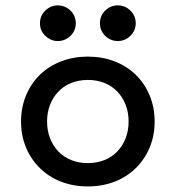

<svg xmlns="http://www.w3.org/2000/svg" viewBox="-20 -668 640 699"><path d="M145 -629.4Q164.1 -648.4 190.9 -648.4Q216.8 -648.4 236.8 -629.4Q255.9 -610.4 255.9 -583.5Q255.9 -556.6 236.8 -537.6Q216.8 -518.6 190.9 -518.6Q164.1 -518.6 145 -537.6Q125.5 -556.2 125.5 -583.5Q125.5 -610.8 145 -629.4ZM362.8 -629.4Q382.8 -648.4 408.7 -648.4Q435.5 -648.4 454.6 -629.4Q474.1 -610.8 474.1 -583.5Q474.1 -556.2 454.6 -537.6Q435.5 -518.6 408.7 -518.6Q382.8 -518.6 362.8 -537.6Q343.8 -556.6 343.8 -583.5Q343.8 -610.4 362.8 -629.4ZM125 -395.5Q157.7 -427.2 202.4 -444.6Q247.1 -461.9 299.8 -461.9Q352.5 -461.9 397.2 -444.6Q441.9 -427.2 474.6 -395.5Q507.3 -363.3 525.1 -319.8Q543 -276.4 543 -225.6Q543 -174.8 525.1 -131.6Q507.3 -88.4 474.6 -56.2Q441.9 -23.9 397.2 -6.6Q352.5 10.7 299.8 10.7Q247.1 10.7 202.4 -6.6Q157.7 -23.9 125 -56.2Q92.3 -88.4 74.5 -131.6Q56.6 -174.8 56.6 -225.6Q56.6 -276.4 74.5 -319.8Q92.3 -363.3 125 -395.5ZM192.4 -116.7Q211.9 -96.2 239.5 -85.2Q267.1 -74.2 299.8 -74.2Q332.5 -74.2 360.1 -85.2Q387.7 -96.2 407.2 -116.7Q426.8 -137.2 437.5 -165Q448.2 -192.9 448.2 -225.6Q448.2 -258.3 437.5 -286.1Q426.8 -314 407.2 -334.5Q387.7 -355 360.1 -366Q332.5 -377 299.8 -377Q267.1 -377 239.5 -366Q211.9 -355 192.4 -334.5Q172.9 -314 162.1 -286.1Q151.4 -258.3 151.4 -225.6Q151.4 -192.9 162.1 -165Q172.9 -137.2 192.4 -116.7Z"/></svg>

Font: Courier Prime Medium
Style: Regular
Weight: 500
Designer: Alan Dague-Greene
Foundry: Quote-Unquote Apps
Version: Version 1.202